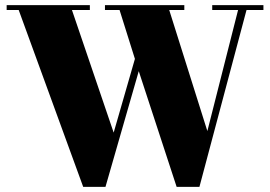

<svg xmlns="http://www.w3.org/2000/svg" viewBox="-20 -720 1055 750"><path d="M424 -202 507 -490 447 -681H390V-700H700V-681H641L790 -208L910 -681H809V-700H1009V-681H943L759 10H670L522 -442L392 10H305L53 -681H6V-700H331V-681H261Z"/></svg>

Font: SVN-Abril Fatface
Style: Regular
Weight: 400
Designer: Veronika Burian, Jos? Scaglione
Foundry: TypeTogether
Version: Version 1.001